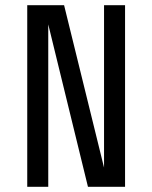

<svg xmlns="http://www.w3.org/2000/svg" viewBox="-20 -720 587 740"><path d="M319 0 166 -626V0H85V-700H227L381 -74V-700H462V0Z"/></svg>

Font: Share
Style: Regular
Weight: 400
Designer: Ralph du Carrois
Version: Version 1.002